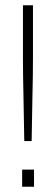

<svg xmlns="http://www.w3.org/2000/svg" viewBox="-20 -708 212 728"><path d="M72 -173Q71 -217 70.5 -259.5Q70 -302 69 -342.5Q68 -383 67.5 -419Q67 -455 67 -486Q67 -517 67 -541V-688H105V-541Q105 -517 105 -486Q105 -455 104.5 -419Q104 -383 103 -342.5Q102 -302 101.5 -259.5Q101 -217 100 -173ZM64 0V-65H109V0Z"/></svg>

Font: Saira Condensed Thin
Style: Regular
Weight: 250
Width: 3
Designer: Hector Gatti with collaboration of the Omnibus-Type team
Foundry: Omnibus-Type
Version: Version 1.101